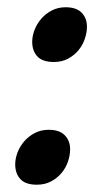

<svg xmlns="http://www.w3.org/2000/svg" viewBox="-20 -489 273 524"><path d="M217.3 -416Q217.3 -399.9 211.4 -382.8Q205.6 -365.7 194.1 -351.8Q182.6 -337.9 165.8 -328.9Q148.9 -319.8 127 -319.8Q96.2 -319.8 82 -335Q67.9 -350.1 67.9 -375Q67.9 -390.6 74.2 -407.2Q80.6 -423.8 92.5 -437.7Q104.5 -451.7 121.3 -460.4Q138.2 -469.2 159.2 -469.2Q188.5 -469.2 202.9 -454.3Q217.3 -439.5 217.3 -416ZM171.4 -81.5Q171.4 -65.4 165.5 -48.1Q159.7 -30.8 147.9 -16.8Q136.2 -2.9 119.4 6.1Q102.5 15.1 80.6 15.1Q49.8 15.1 35.6 -0.2Q21.5 -15.6 21.5 -40.5Q21.5 -56.2 27.8 -72.8Q34.2 -89.4 46.1 -103.3Q58.1 -117.2 75 -126Q91.8 -134.8 112.8 -134.8Q142.1 -134.8 156.7 -119.9Q171.4 -105 171.4 -81.5Z"/></svg>

Font: Gentium Basic
Style: Bold Italic
Weight: 700
Italic angle: -8°
Designer: J. Victor Gaultney and Annie Olsen
Foundry: SIL International
Version: Version 1.102; 2013; Maintenance release